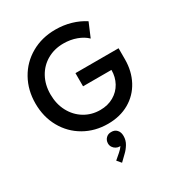

<svg xmlns="http://www.w3.org/2000/svg" viewBox="-230 -875 1211 1307"><g transform="rotate(-30 375.5 -222.0)"><path d="M34.2 -358.9Q34.2 -463.4 81.1 -547.4Q127.9 -631.3 211.9 -679.4Q295.9 -727.5 402.3 -727.5Q465.8 -727.5 523.2 -710.9Q580.6 -694.3 627.4 -663.6L581.1 -554.2Q551.8 -583.5 504.6 -600.8Q457.5 -618.2 402.3 -618.2Q331.1 -618.2 274.4 -585.7Q217.8 -553.2 185.8 -495.1Q153.8 -437 153.8 -361.8Q153.8 -286.1 185.5 -226.6Q217.3 -167 272.5 -133.5Q327.6 -100.1 395.5 -100.1Q455.6 -100.1 501.2 -126.5Q546.9 -152.8 571.8 -198Q596.7 -243.2 596.7 -298.8H373.5V-402.3H712.4V-315.4Q712.4 -222.7 673.1 -148.9Q633.8 -75.2 561.8 -33.7Q489.7 7.8 394.5 7.8Q292.5 7.8 210.2 -39.3Q127.9 -86.4 81.1 -169.9Q34.2 -253.4 34.2 -358.9ZM315.9 252.4 358.9 215.3Q379.9 197.3 390.6 180.2Q388.2 180.7 383.3 180.7Q369.6 180.7 356.2 173.3Q342.8 166 334.2 152.8Q325.7 139.6 325.7 123Q326.2 97.7 343 81.5Q359.9 65.4 383.3 66.4Q409.7 65.4 426.5 83Q443.4 100.6 443.4 131.8Q443.4 165.5 426.5 193.4Q409.7 221.2 388.7 240.7L343.3 284.7Z"/></g></svg>

Font: Reddit Sans SemiBold
Style: Regular
Weight: 600
Designer: Stephen Hutchings
Foundry: Reddit
Version: Version 1.013